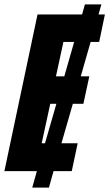

<svg xmlns="http://www.w3.org/2000/svg" viewBox="-23 -780 498 875"><path d="M-3 0 148 -714H351L364 -760H439L426 -714H455L429 -589H390L345 -432H384L357 -307H309L257 -127H331L304 0H221L200 75H124L145 0ZM232 -432H270L315 -589H266ZM167 -127H182L234 -307H206Z"/></svg>

Font: Noto Sans ExtraCondensed ExtraBold
Style: Italic
Weight: 800
Width: 2
Italic angle: -12°
Designer: Monotype Design Team
Foundry: Monotype Imaging Inc.
Version: Version 2.013; ttfautohint (v1.8.4.7-5d5b)